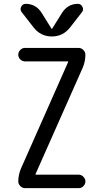

<svg xmlns="http://www.w3.org/2000/svg" viewBox="-20 -980 540 1000"><path d="M385.7 -960Q401.4 -960 409.2 -944.8Q417 -929.7 407.2 -917L345.7 -837.9Q308.6 -790 250 -790Q191.4 -790 154.3 -837.9L92.8 -917Q83 -929.7 90.3 -944.8Q97.7 -960 114.3 -960Q166 -960 196.3 -914.1L248 -831.1Q248 -830.1 250 -830.1Q252 -830.1 252 -831.1L303.7 -914.1Q334 -960 385.7 -960ZM88.9 -101.6 335 -657.2V-659.2Q335 -660.2 334 -660.2H110.4Q96.7 -660.2 85.9 -670.4Q75.2 -680.7 75.2 -694.8Q75.2 -709 85.4 -719.7Q95.7 -730.5 110.4 -730.5H389.6Q403.3 -730.5 414.1 -719.7Q424.8 -709 424.8 -695.3Q424.8 -661.1 411.1 -627.9L165 -73.2V-71.3Q165 -70.3 166 -70.3H389.6Q403.3 -70.3 414.1 -59.6Q424.8 -48.8 424.8 -35.2Q424.8 -21.5 414.6 -10.7Q404.3 0 389.6 0H110.4Q96.7 0 85.9 -10.7Q75.2 -21.5 75.2 -35.2Q75.2 -68.4 88.9 -101.6Z"/></svg>

Font: Rounded-X Mgen+ 2m regular
Style: Regular
Weight: 400
Designer: [Source Han Sans]
Ryoko NISHIZUKA  (kana & ideographs); Paul D. Hunt (Latin, Greek & Cyrillic); Wenlong ZHANG  (bopomofo
Version: Version 1.059.20150602